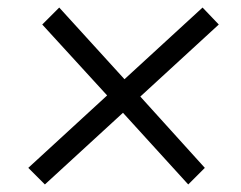

<svg xmlns="http://www.w3.org/2000/svg" viewBox="-20 -539 640 509"><path d="M99 -50 55 -94 264 -286 92 -474 137 -519 310 -329 517 -519 560 -474 352 -283 523 -94 479 -50 306 -240Z"/></svg>

Font: Nunito Sans
Style: Italic
Weight: 400
Italic angle: -9°
Designer: Vernon Adams
Foundry: Vernon Adams
Version: Version 3.006; ttfautohint (v1.8.3)